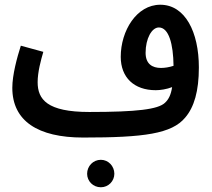

<svg xmlns="http://www.w3.org/2000/svg" viewBox="-20 -560 896 811"><path d="M331 21H332C589 21 705 5 762 -63C800 -107 820 -175 820 -275C820 -425 762 -540 657 -540C557 -540 490 -430 490 -320C490 -233 546 -179 638 -179C657 -179 684 -183 707 -192C702 -159 692 -140 677 -126C648 -98 558 -87 357 -87C179 -87 139 -140 139 -213C139 -256 153 -307 163 -341L68 -367C52 -317 32 -244 32 -189C32 -49 140 21 331 21ZM595 -337C595 -397 621 -444 651 -444C693 -444 712 -374 713 -282C695 -276 676 -273 660 -273C623 -273 595 -290 595 -337ZM406 231C438 231 463 205 463 174C463 142 438 115 406 115C373 115 348 142 348 174C348 205 373 231 406 231Z"/></svg>

Font: Noto Sans Arabic UI XCn SmBd
Style: Regular
Weight: 600
Width: 2
Designer: Monotype Design Team, Nadine Chahine and Nizar Qandah
Foundry: Monotype Imaging Inc.
Version: Version 2.010